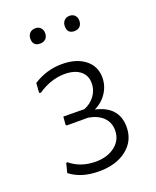

<svg xmlns="http://www.w3.org/2000/svg" viewBox="-123 -707 637 786"><g transform="rotate(-20 195.0 -314.0)"><path d="M127 -634Q141 -634 149.5 -625Q158 -616 158 -602Q158 -586 149 -577Q140 -568 125 -568Q93 -568 93 -600Q93 -615 102 -624.5Q111 -634 127 -634ZM276 -634Q290 -634 298.5 -625Q307 -616 307 -602Q307 -586 298 -577Q289 -568 274 -568Q243 -568 243 -600Q243 -615 252 -624.5Q261 -634 276 -634ZM173 6Q96 6 47 -32L57 -72L62 -74Q108 -36 173 -36Q225 -36 258 -62Q291 -88 291 -130Q291 -164 268.5 -186.5Q246 -209 205 -216H112L108 -220L111 -255L202 -254Q231 -265 249 -289.5Q267 -314 267 -344Q267 -378 242.5 -397.5Q218 -417 175 -417Q115 -417 58 -378L51 -380L54 -422Q111 -459 178 -459Q241 -459 278.5 -429.5Q316 -400 316 -351Q316 -315 296 -284.5Q276 -254 242 -238Q340 -216 340 -127Q340 -67 294 -30.5Q248 6 173 6Z"/></g></svg>

Font: Alegreya Sans Light
Style: Regular
Weight: 300
Designer: Juan Pablo del Peral
Foundry: Huerta Tipografica
Version: Version 2.007